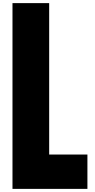

<svg xmlns="http://www.w3.org/2000/svg" viewBox="-20 -1210 610 1230"><path d="M60 0V-1190H295V-220H540V0Z"/></svg>

Font: Boldonse
Style: Regular
Weight: 400
Designer: Universitype Foundry
Foundry: Universitype Foundry
Version: Version 1.000; ttfautohint (v1.8.4.7-5d5b)